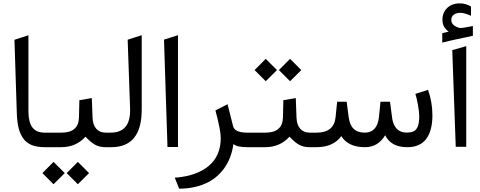

<svg xmlns="http://www.w3.org/2000/svg" viewBox="-20 -890 2900 1161"><path d="M260.7 -87.9Q269.5 -87.9 269.5 -52.7V-36.1Q269.5 0 260.7 0H251Q203.1 0 170.7 -13.4Q138.2 -26.9 119.1 -54.7Q100.1 -82.5 91.6 -119.9Q83 -157.2 81.5 -210.4L67.4 -649.4L151.9 -676.8V-217.3Q151.9 -151.9 175.5 -119.9Q199.2 -87.9 250.5 -87.9Z M450.7 88.9 518.6 156.7 450.7 224.1 383.3 156.7ZM303.7 88.9 371.6 156.7 303.7 224.1 236.3 156.7ZM633.3 0H617.2Q581.1 0 554.7 -14.9Q528.3 -29.8 497.1 -63.5Q439.9 0 349.6 0H254.4Q244.1 0 240.5 -8.5Q236.8 -17.1 236.8 -36.1V-52.7Q236.8 -71.8 240.2 -79.8Q243.7 -87.9 254.4 -87.9H351.6Q455.1 -87.9 457.5 -179.2L460 -284.2L535.2 -296.9L539.6 -179.2Q541 -134.8 562.3 -111.3Q583.5 -87.9 618.7 -87.9H633.3Q642.1 -87.9 642.1 -52.7V-36.1Q642.1 0 633.3 0Z M628.4 -87.9H648.9Q772 -87.9 766.6 -234.4L752 -649.9L836.9 -677.2V-227.5Q836.9 0 653.3 0H628.4Q605 0 605 -36.1V-52.7Q605 -87.9 628.4 -87.9Z M971.7 -650.4 1056.2 -677.2V-1H992.7Z M1282.7 -222.2 1356 -259.8Q1367.7 -215.8 1389.2 -127.9Q1398.4 -87.9 1474.6 -87.9H1494.1Q1502.9 -87.9 1502.9 -52.7V-36.1Q1502.9 0 1494.1 0H1477.1Q1409.7 0 1391.6 -19.5Q1379.4 68.4 1334 129.9Q1288.6 191.4 1219.7 220.9Q1150.9 250.5 1063.5 251L1036.6 184.6Q1166.5 175.3 1240.7 114.5Q1314.9 53.7 1314.9 -56.6Q1314.9 -101.6 1282.7 -222.2Z M1866.7 0H1850.6Q1814.5 0 1788.1 -14.9Q1761.7 -29.8 1730.5 -63.5Q1673.3 0 1583 0H1487.8Q1477.5 0 1473.9 -8.5Q1470.2 -17.1 1470.2 -36.1V-52.7Q1470.2 -71.8 1473.6 -79.8Q1477.1 -87.9 1487.8 -87.9H1585Q1688.5 -87.9 1690.9 -179.2L1693.4 -284.2L1768.6 -296.9L1772.9 -179.2Q1774.4 -134.8 1795.7 -111.3Q1816.9 -87.9 1852.1 -87.9H1866.7Q1875.5 -87.9 1875.5 -52.7V-36.1Q1875.5 0 1866.7 0ZM1733.9 -534.2 1801.8 -466.3 1733.9 -398.9 1666.5 -466.3ZM1586.9 -534.2 1654.8 -466.3 1586.9 -398.9 1519.5 -466.3Z M2442.9 0Q2344.2 0 2309.1 -72.3Q2266.1 0 2187 0Q2085.4 0 2043.9 -66.9Q1994.6 0 1893.6 0H1861.8Q1850.6 0 1846.9 -8.3Q1843.3 -16.6 1843.3 -36.1V-52.7Q1843.3 -71.8 1846.9 -79.8Q1850.6 -87.9 1861.8 -87.9H1894.5Q2000 -87.9 2009.3 -182.1L2018.6 -274.9H2076.2L2088.4 -181.6Q2094.7 -133.8 2118.7 -110.8Q2142.6 -87.9 2186 -87.9Q2223.1 -87.9 2244.9 -111.8Q2266.6 -135.7 2271.5 -182.1L2280.8 -274.9H2338.4L2350.6 -181.2Q2354.5 -149.9 2366.2 -129.2Q2377.9 -108.4 2396.2 -98.4Q2414.6 -88.4 2439 -88.4Q2466.8 -88.4 2482.7 -96.7Q2498.5 -105 2506.8 -126.7Q2515.1 -148.4 2515.1 -187Q2515.1 -213.4 2506.8 -258.5Q2498.5 -303.7 2491.7 -322.3L2568.4 -346.7Q2594.7 -272 2594.7 -192.9Q2594.7 -99.6 2557.1 -49.8Q2519.5 0 2442.9 0Z M2714.8 -586.8 2799.3 -611V-2.3H2735.8ZM2692.9 -698.7Q2674.3 -712.4 2664.8 -729.7Q2655.3 -747.1 2655.3 -769.5Q2655.3 -814 2684.1 -841.8Q2712.9 -869.6 2760.3 -869.6Q2769 -869.6 2778.1 -868.4Q2787.1 -867.2 2795.7 -864.7Q2804.2 -862.3 2812.3 -858.9Q2820.3 -855.5 2828.1 -850.6V-794.4Q2789.1 -812.5 2764.2 -812.5Q2741.2 -812.5 2725.1 -802Q2709 -791.5 2709 -769.5Q2709 -735.4 2756.8 -721.7Q2760.3 -720.7 2767.6 -720.7Q2773.4 -720.7 2784.4 -722.4Q2795.4 -724.1 2811.8 -727.5Q2828.1 -731 2839.4 -732.4V-673.8Q2820.3 -669.4 2793.2 -663.6Q2766.1 -657.7 2745.8 -653.6Q2725.6 -649.4 2700.4 -643.6Q2675.3 -637.7 2654.3 -632.3V-689.5Q2659.7 -690.9 2666.7 -692.4Q2673.8 -693.8 2680.7 -695.6Q2687.5 -697.3 2692.9 -698.7Z"/></svg>

Font: Samim FD-WOL
Style: FD-WOL
Weight: 400
Foundry: DejaVu fonts team - Redesigned by Saber Rastikerdar
Version: Version 4.0.0